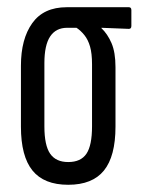

<svg xmlns="http://www.w3.org/2000/svg" viewBox="-20 -506 395 532"><path d="M169 6Q102 6 70 -33.5Q38 -73 38 -155V-324Q38 -398 69.5 -442Q101 -486 165 -486H337Q344 -486 344 -478V-434Q344 -426 337 -426L261 -429V-428Q278 -412 289 -386.5Q300 -361 300 -320V-155Q300 -73 268 -33.5Q236 6 169 6ZM169 -57Q204 -57 219.5 -80Q235 -103 235 -156V-328Q235 -358 229.5 -377Q224 -396 214 -408.5Q204 -421 192 -429H166Q135 -429 119 -405Q103 -381 103 -331V-156Q103 -103 119 -80Q135 -57 169 -57Z"/></svg>

Font: Sofia Sans Extra Condensed
Style: Regular
Weight: 400
Designer: Botio Nikoltchev, Ani Petrova
Foundry: lettersoup
Version: Version 4.101